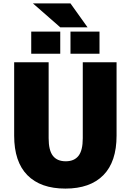

<svg xmlns="http://www.w3.org/2000/svg" viewBox="-20 -1095 766 1125"><path d="M333 -935 173 -1075H393L493 -935ZM163 -780V-910H333V-780ZM393 -780V-910H563V-780ZM63 -300V-730H265V-285Q265 -214 290 -182Q315 -150 365 -150Q415 -150 440 -182Q465 -214 465 -285V-730H663V-300Q663 -147 585.5 -68.5Q508 10 363 10Q218 10 140.5 -68.5Q63 -147 63 -300Z"/></svg>

Font: Mplus 1p Black
Style: Regular
Weight: 900
Version: Version 1.061